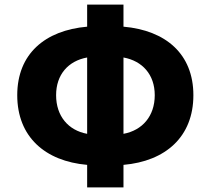

<svg xmlns="http://www.w3.org/2000/svg" viewBox="-20 -790 916 835"><path d="M359 25H517V-73C700 -89 821 -195 821 -376C821 -556 700 -658 517 -674V-770H359V-674C176 -658 55 -556 55 -376C55 -195 176 -89 359 -73ZM224 -376C224 -466 277 -525 359 -540V-208C277 -223 224 -285 224 -376ZM653 -376C653 -285 599 -223 517 -208V-540C599 -525 653 -466 653 -376Z"/></svg>

Font: Source Han Sans HK Heavy
Style: Regular
Weight: 900
Designer: Ryoko NISHIZUKA 西塚涼子 (kana, bopomofo & ideographs); Paul D. Hunt (Latin, Greek & Cyrillic); Sandoll Communications 산돌커뮤니
Foundry: Adobe
Version: Version 2.000;hotconv 1.0.107;makeotfexe 2.5.65593